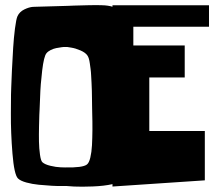

<svg xmlns="http://www.w3.org/2000/svg" viewBox="-20 -715 847 741"><path d="M315.4 -80.1Q323.7 -86.4 328.6 -106.9Q333.5 -127.4 335 -154.5Q336.4 -181.6 336.7 -214.1Q336.9 -246.6 335.9 -276.9Q335.9 -284.7 335.4 -304.7Q335 -324.7 335 -335.2Q335 -345.7 334.5 -364.7Q334 -383.8 333.3 -395Q332.5 -406.2 331.8 -422.4Q331.1 -438.5 329.6 -448.7Q328.1 -459 326.7 -470Q325.2 -481 323 -488.3Q320.8 -495.6 317.9 -500Q310.5 -511.7 290.8 -520.3Q271 -528.8 254.9 -531.2L239.3 -533.7Q238.3 -533.2 232.9 -533.7Q227.5 -534.2 217.3 -532.7Q207 -531.2 196.8 -529.3Q186.5 -527.3 175.8 -522Q165 -516.6 159.2 -509.3Q149.4 -497.6 142.8 -443.1Q136.2 -388.7 134.8 -340.3L132.8 -292Q132.3 -284.7 131.8 -272.2Q131.3 -259.8 130.6 -227.1Q129.9 -194.3 130.4 -168.2Q130.9 -142.1 134.3 -118.2Q137.7 -94.2 143.6 -88.9Q153.3 -80.1 175 -75Q196.8 -69.8 213.9 -69.3L230.5 -68.8Q299.3 -67.4 315.4 -80.1ZM414.1 -694.8H786.6V-611.8H494.6V-539.6H692.9V-416H556.2V-209.5H770.5V-19L414.1 4.9V-4.4Q382.3 2.9 338.1 4.6Q293.9 6.3 265.6 4.9L237.3 2.9Q235.4 2.4 220.7 2.9Q206.1 3.4 180.4 2Q154.8 0.5 129.6 -2Q104.5 -4.4 81.5 -10.7Q58.6 -17.1 49.3 -26.4Q34.7 -41 28.1 -122.1Q21.5 -203.1 22 -276.9L22.5 -350.6Q22.9 -361.3 23.4 -379.4Q23.9 -397.5 26.1 -444.8Q28.3 -492.2 30.8 -530.5Q33.2 -568.8 37.8 -605.2Q42.5 -641.6 47.4 -652.3Q55.2 -669.4 73.7 -678.5Q92.3 -687.5 106.9 -688.5L121.6 -689L241.7 -692.4Q251.5 -692.9 265.6 -693.4Q279.8 -693.8 318.6 -694.8Q357.4 -695.8 373.5 -694.8Q397 -694.3 414.1 -689Z"/></svg>

Font: Some Time Later
Style: Regular
Weight: 400
Version: Version 003.300